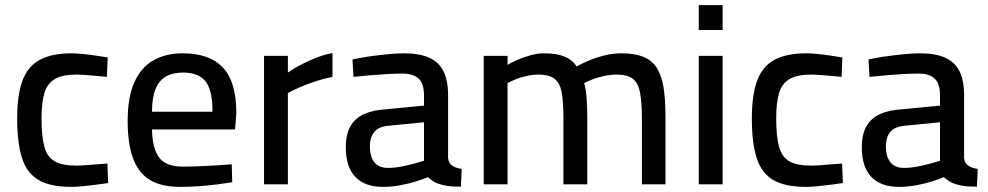

<svg xmlns="http://www.w3.org/2000/svg" viewBox="-20 -719 3853 749"><path d="M258 10Q177 10 131 -16.5Q85 -43 66 -102Q47 -161 47 -257Q47 -350 68 -405.5Q89 -461 136 -486Q183 -511 259 -511Q277 -511 302.5 -508.5Q328 -506 354.5 -502Q381 -498 400 -495L397 -419Q380 -421 357 -423Q334 -425 313 -426.5Q292 -428 278 -428Q224 -428 194.5 -411Q165 -394 153.5 -357Q142 -320 142 -257Q142 -189 152.5 -148.5Q163 -108 192 -90.5Q221 -73 278 -73Q292 -73 313.5 -74.5Q335 -76 358.5 -78Q382 -80 399 -81L402 -5Q382 -2 355.5 1.5Q329 5 303 7.5Q277 10 258 10Z M684 10Q607 10 562.5 -18.5Q518 -47 498 -104Q478 -161 478 -247Q478 -341 504.5 -399Q531 -457 579 -484Q627 -511 694 -511Q797 -511 849.5 -455.5Q902 -400 902 -277L897 -214H573Q574 -142 600 -105.5Q626 -69 694 -69Q723 -69 757.5 -70.5Q792 -72 826 -74Q860 -76 884 -78L886 -8Q861 -4 826 0.5Q791 5 753.5 7.5Q716 10 684 10ZM573 -283H809Q809 -368 781.5 -402Q754 -436 694 -436Q655 -436 628 -421Q601 -406 587 -372.5Q573 -339 573 -283Z M1010 0V-501H1103V-436Q1121 -449 1149 -464Q1177 -479 1210.5 -492.5Q1244 -506 1277 -512V-419Q1245 -413 1211.5 -402Q1178 -391 1149.5 -378.5Q1121 -366 1103 -356V0Z M1474 10Q1403 10 1366 -29Q1329 -68 1329 -144Q1329 -195 1347 -226.5Q1365 -258 1400.5 -274Q1436 -290 1489 -293L1634 -307V-346Q1634 -393 1613 -412.5Q1592 -432 1550 -432Q1524 -432 1489 -430Q1454 -428 1420 -425Q1386 -422 1359 -419L1355 -487Q1380 -493 1414.5 -498Q1449 -503 1487 -507Q1525 -511 1557 -511Q1616 -511 1654 -494Q1692 -477 1710 -441Q1728 -405 1728 -348V-102Q1730 -82 1744.5 -72.5Q1759 -63 1781 -60L1778 9Q1764 9 1750 8.5Q1736 8 1724 6Q1712 4 1701 1Q1685 -3 1672.5 -10.5Q1660 -18 1649 -28Q1631 -20 1602 -11Q1573 -2 1540 4Q1507 10 1474 10ZM1493 -64Q1518 -64 1544.5 -69Q1571 -74 1595 -80.5Q1619 -87 1634 -92V-242L1501 -229Q1459 -226 1441 -205.5Q1423 -185 1423 -147Q1423 -108 1440.5 -86Q1458 -64 1493 -64Z M1867 0V-501H1960V-466Q1976 -476 1999.5 -486Q2023 -496 2050 -503.5Q2077 -511 2102 -511Q2151 -511 2181 -499Q2211 -487 2230 -460Q2249 -471 2277.5 -483Q2306 -495 2339 -503Q2372 -511 2404 -511Q2456 -511 2489.5 -497.5Q2523 -484 2542 -454.5Q2561 -425 2568.5 -378.5Q2576 -332 2576 -264V0H2484V-258Q2484 -320 2477 -357Q2470 -394 2449.5 -411Q2429 -428 2387 -428Q2363 -428 2338.5 -423Q2314 -418 2293 -410Q2272 -402 2259 -395Q2266 -371 2268.5 -333.5Q2271 -296 2271 -257V0H2178V-255Q2178 -319 2171.5 -356.5Q2165 -394 2144 -411Q2123 -428 2082 -428Q2059 -428 2035.5 -423Q2012 -418 1992.5 -410Q1973 -402 1960 -395V0Z M2706 0V-501H2799V0ZM2706 -602V-699H2799V-602Z M3124 10Q3043 10 2997 -16.5Q2951 -43 2932 -102Q2913 -161 2913 -257Q2913 -350 2934 -405.5Q2955 -461 3002 -486Q3049 -511 3125 -511Q3143 -511 3168.5 -508.5Q3194 -506 3220.5 -502Q3247 -498 3266 -495L3263 -419Q3246 -421 3223 -423Q3200 -425 3179 -426.5Q3158 -428 3144 -428Q3090 -428 3060.5 -411Q3031 -394 3019.5 -357Q3008 -320 3008 -257Q3008 -189 3018.5 -148.5Q3029 -108 3058 -90.5Q3087 -73 3144 -73Q3158 -73 3179.5 -74.5Q3201 -76 3224.5 -78Q3248 -80 3265 -81L3268 -5Q3248 -2 3221.5 1.5Q3195 5 3169 7.5Q3143 10 3124 10Z M3487 10Q3416 10 3379 -29Q3342 -68 3342 -144Q3342 -195 3360 -226.5Q3378 -258 3413.5 -274Q3449 -290 3502 -293L3647 -307V-346Q3647 -393 3626 -412.5Q3605 -432 3563 -432Q3537 -432 3502 -430Q3467 -428 3433 -425Q3399 -422 3372 -419L3368 -487Q3393 -493 3427.5 -498Q3462 -503 3500 -507Q3538 -511 3570 -511Q3629 -511 3667 -494Q3705 -477 3723 -441Q3741 -405 3741 -348V-102Q3743 -82 3757.5 -72.5Q3772 -63 3794 -60L3791 9Q3777 9 3763 8.5Q3749 8 3737 6Q3725 4 3714 1Q3698 -3 3685.5 -10.5Q3673 -18 3662 -28Q3644 -20 3615 -11Q3586 -2 3553 4Q3520 10 3487 10ZM3506 -64Q3531 -64 3557.5 -69Q3584 -74 3608 -80.5Q3632 -87 3647 -92V-242L3514 -229Q3472 -226 3454 -205.5Q3436 -185 3436 -147Q3436 -108 3453.5 -86Q3471 -64 3506 -64Z"/></svg>

Font: Cairo Play SemiBold
Style: Regular
Weight: 600
Designer: Mohamed Gaber, Accademia di Belle Arti di Urbino
Foundry: Kief Type Foundry, Accademia di Belle Arti di Urbino
Version: Version 3.130;gftools[0.9.24]